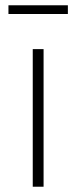

<svg xmlns="http://www.w3.org/2000/svg" viewBox="-20 -707 290 727"><path d="M104 -521H145V0H104ZM12 -687H237V-654H12Z"/></svg>

Font: Argentum Sans ExtraLight
Style: Regular
Weight: 275
Designer: Julieta Ulanovsky (Modified by Cristiano Sobral)
Foundry: Julieta Ulanovsky
Version: Version 1.000; ttfautohint (v1.5.65-e2d9)